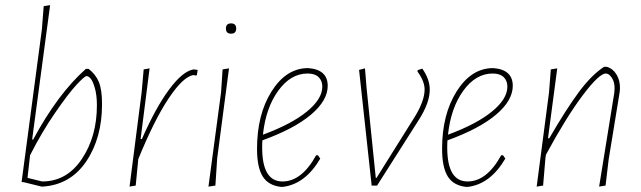

<svg xmlns="http://www.w3.org/2000/svg" viewBox="-20 -722 2492 747"><path d="M325 -454Q353 -432 365 -402Q377 -372 377 -317Q377 -185 315.5 -94Q254 -3 146 4H142L73 -13L64 -14L143 -608L150 -698L175 -702L105 -179H109Q204 -356 314 -454ZM317 -426Q309 -426 277.5 -392Q246 -358 194 -282.5Q142 -207 97 -118L87 -30L144 -16Q240 -16 298.5 -103.5Q357 -191 357 -312Q357 -352 349 -379.5Q341 -407 332.5 -416.5Q324 -426 317 -426Z M562 -456 527 -181H532Q586 -304 638.5 -374.5Q691 -445 733 -452L749 -450L746 -430L743 -428L732 -430Q692 -423 636 -339Q580 -255 518 -103L508 0L484 4L531 -362L539 -452Z M859 -611Q859 -631 879 -631Q899 -631 899 -611Q899 -591 879 -591Q859 -591 859 -611ZM871 -456 825 -106 818 0 791 4 840 -362 846 -452Z M1226 -105Q1168 -6 1081 5H1072Q1023 -1 1001.5 -36.5Q980 -72 980 -143Q980 -276 1036 -365.5Q1092 -455 1175 -457H1180Q1255 -451 1255 -388Q1255 -331 1190 -276Q1125 -221 1001 -176Q1000 -167 1000 -148Q1000 -16 1079 -16Q1154 -16 1210 -118H1217ZM1177 -436Q1111 -436 1062.5 -369Q1014 -302 1003 -198Q1114 -239 1174 -288Q1234 -337 1234 -385Q1234 -408 1219.5 -422Q1205 -436 1177 -436Z M1623 -455Q1652 -414 1652 -373Q1652 -323 1611 -258L1447 0H1426L1377 -450L1400 -456L1406 -382L1442 -30H1445L1594 -268Q1632 -330 1632 -374Q1632 -406 1604 -444L1605 -449Z M1946 -105Q1888 -6 1801 5H1792Q1743 -1 1721.5 -36.5Q1700 -72 1700 -143Q1700 -276 1756 -365.5Q1812 -455 1895 -457H1900Q1975 -451 1975 -388Q1975 -331 1910 -276Q1845 -221 1721 -176Q1720 -167 1720 -148Q1720 -16 1799 -16Q1874 -16 1930 -118H1937ZM1897 -436Q1831 -436 1782.5 -369Q1734 -302 1723 -198Q1834 -239 1894 -288Q1954 -337 1954 -385Q1954 -408 1939.5 -422Q1925 -436 1897 -436Z M2068 4 2116 -362 2123 -452 2148 -456 2112 -184H2117Q2182 -296 2231.5 -363Q2281 -430 2330 -462H2341Q2365 -455 2379 -431.5Q2393 -408 2392 -377L2391 -364L2348 -101L2336 0L2311 4L2370 -361L2371 -376Q2372 -401 2361 -418.5Q2350 -436 2337 -436Q2311 -436 2247 -351Q2183 -266 2104 -120L2102 -106L2093 0Z"/></svg>

Font: Alegreya Sans Thin
Style: Italic
Weight: 100
Italic angle: -7°
Designer: Juan Pablo del Peral
Foundry: Huerta Tipografica
Version: Version 2.007